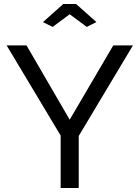

<svg xmlns="http://www.w3.org/2000/svg" viewBox="-20 -936 695 956"><path d="M112 -710 327 -340 544 -710H642L372 -259V0H282V-261L13 -710ZM194 -826 295 -916H359L460 -826L412 -802L327 -865L242 -802Z"/></svg>

Font: IngvarSans
Style: Regular
Weight: 500
Version: Version 3.000